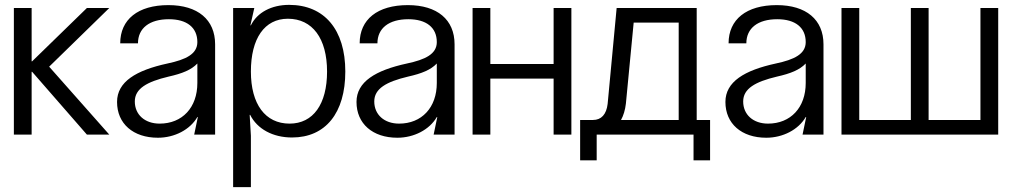

<svg xmlns="http://www.w3.org/2000/svg" viewBox="-20 -553 4158 789"><path d="M37 -520V0H110V-258H112L337 0H429L182 -279L429 -520H337L112 -301H110V-520Z M629 13C697 13 761 -20 791 -72H793L778 0H864V-371C864 -472 793 -532 672 -532C547 -532 474 -473 474 -375H547C547 -437 594 -474 674 -474C748 -474 791 -440 791 -380C791 -331 744 -308 668 -292C539 -264 461 -217 461 -134C461 -45 527 13 629 13ZM534 -136C534 -189 584 -217 672 -238C730 -251 766 -266 791 -292V-212C791 -111 729 -45 636 -45C575 -45 534 -82 534 -136Z M1168 -533C1096 -533 1037 -502 1011 -449H1009L1025 -520H938V216H1011V5L1006 -81H1008C1037 -23 1101 12 1180 12C1318 12 1399 -89 1399 -259C1399 -431 1313 -533 1168 -533ZM1011 -259C1011 -395 1067 -476 1163 -476C1264 -476 1324 -395 1324 -259C1324 -125 1267 -45 1170 -45C1070 -45 1011 -125 1011 -259Z M1613 13C1681 13 1745 -20 1775 -72H1777L1762 0H1848V-371C1848 -472 1777 -532 1656 -532C1531 -532 1458 -473 1458 -375H1531C1531 -437 1578 -474 1658 -474C1732 -474 1775 -440 1775 -380C1775 -331 1728 -308 1652 -292C1523 -264 1445 -217 1445 -134C1445 -45 1511 13 1613 13ZM1518 -136C1518 -189 1568 -217 1656 -238C1714 -251 1750 -266 1775 -292V-212C1775 -111 1713 -45 1620 -45C1559 -45 1518 -82 1518 -136Z M1995 0V-230H2255V0H2328V-520H2255V-290H1995V-520H1922V0Z M2843 -520H2514L2477 -126C2472 -83 2451 -60 2417 -60H2364V106H2432V0H2830V106H2898V-60H2843ZM2532 -60C2542 -78 2549 -101 2552 -127L2584 -460H2769V-60Z M3129 13C3197 13 3261 -20 3291 -72H3293L3278 0H3364V-371C3364 -472 3293 -532 3172 -532C3047 -532 2974 -473 2974 -375H3047C3047 -437 3094 -474 3174 -474C3248 -474 3291 -440 3291 -380C3291 -331 3244 -308 3168 -292C3039 -264 2961 -217 2961 -134C2961 -45 3027 13 3129 13ZM3034 -136C3034 -189 3084 -217 3172 -238C3230 -251 3266 -266 3291 -292V-212C3291 -111 3229 -45 3136 -45C3075 -45 3034 -82 3034 -136Z M3511 -520H3438V0H4082V-520H4009V-60H3796V-520H3723V-60H3511Z"/></svg>

Font: Non Bureau Light
Style: Regular
Weight: 300
Designer: Jona Saucedo
Foundry: Non Foundry
Version: Version 1.000;FEAKit 1.0